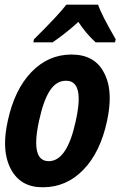

<svg xmlns="http://www.w3.org/2000/svg" viewBox="-20 -786 534 816"><path d="M261.7 -766.1H397Q410.6 -724.1 471.7 -619.1L468.8 -606H386.7Q347.2 -641.1 313 -692.9Q261.2 -645.5 203.6 -606H121.6L124.5 -619.1Q233.4 -727.1 261.7 -766.1ZM13.2 -272.9Q42 -405.8 113.8 -480Q185.5 -554.2 283.7 -554.2Q381.8 -554.2 421.4 -478Q446.3 -433.1 446.3 -368.7Q446.3 -325.2 435.1 -272.9Q406.7 -139.2 334.5 -64.7Q262.2 9.8 163.1 9.8Q161.1 9.8 159.7 9.8Q67.4 9.8 26.4 -66.9Q1.5 -113.3 1.5 -177.2Q1.5 -220.7 13.2 -272.9ZM314.5 -365.7Q314.5 -442.9 260.3 -442.9Q219.7 -442.9 192.1 -401.1Q164.6 -359.4 146 -272.9Q133.8 -217.3 133.8 -179.2Q133.8 -101.1 187.5 -101.1Q265.6 -101.1 302.2 -272.9Q314.5 -328.6 314.5 -365.7Z"/></svg>

Font: Open Sans Hebrew Condensed
Style: Bold Italic
Weight: 700
Width: 3
Italic angle: -12°
Foundry: Ascender Corporation, Yanek Iontef
Version: Version 2.001;PS 002.001;hotconv 1.0.70;makeotf.lib2.5.58329